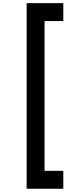

<svg xmlns="http://www.w3.org/2000/svg" viewBox="-20 -954 482 1195"><path d="M374 -822.9V-934.4H145.8V220.8H374V109.4H257.3V-822.9Z"/></svg>

Font: Manrope3 Bold
Style: Regular
Weight: 700
Designer: Mikhail Sharanda
Foundry: Mikhail Sharanda
Version: Version 3.000;PS 003.000;hotconv 1.0.88;makeotf.lib2.5.64775